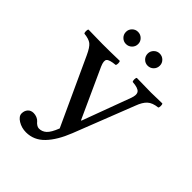

<svg xmlns="http://www.w3.org/2000/svg" viewBox="-243 -959 1102 1102"><g transform="rotate(45 308.0 -407.5)"><path d="M76.2 -35.2Q76.2 -57.1 88.9 -71.5Q101.6 -85.9 124 -85.9Q137.7 -85.9 151.1 -80.3Q164.6 -74.7 171.9 -65.9Q178.2 -57.6 188.2 -50.8Q198.2 -43.9 208 -43.9Q233.4 -43.9 252.9 -61.5Q272.5 -79.1 292 -128.9L105 -535.2Q84 -581.1 65.4 -595.5Q46.9 -609.9 7.8 -613.8Q3.4 -618.2 3.4 -630.4Q3.4 -642.6 7.8 -647Q78.1 -645 122.1 -645Q187 -645 261.2 -647Q265.6 -642.6 265.6 -630.4Q265.6 -618.2 261.2 -613.8Q214.8 -609.4 204.1 -596.7Q193.4 -584 209 -547.9L345.2 -249Q347.7 -246.1 349.1 -250L457 -541Q471.2 -578.1 458.5 -594.5Q445.8 -610.8 399.9 -613.8Q395.5 -618.2 395.5 -630.4Q395.5 -642.6 399.9 -647Q474.1 -645 517.1 -645Q549.3 -645 606.9 -647Q611.3 -642.6 611.3 -630.4Q611.3 -618.2 606.9 -613.8Q564.9 -609.4 543.5 -589.8Q522 -570.3 506.8 -528.8L362.8 -161.1Q328.1 -73.2 281.5 -24.7Q234.9 23.9 170.9 23.9Q134.8 23.9 105.5 5.9Q76.2 -12.2 76.2 -35.2ZM168.9 -790Q168.9 -810.1 183.3 -824.5Q197.8 -838.9 217.8 -838.9Q238.8 -838.9 253.4 -824.5Q268.1 -810.1 268.1 -790Q268.1 -769 253.4 -754.6Q238.8 -740.2 217.8 -740.2Q197.8 -740.2 183.3 -754.6Q168.9 -769 168.9 -790ZM345.2 -790Q345.2 -810.1 359.6 -824.5Q374 -838.9 394 -838.9Q415 -838.9 429.4 -824.5Q443.8 -810.1 443.8 -790Q443.8 -769 429.4 -754.6Q415 -740.2 394 -740.2Q374 -740.2 359.6 -754.6Q345.2 -769 345.2 -790Z"/></g></svg>

Font: Common Serif Medium
Style: Regular
Weight: 500
Designer: Philipp H. Poll, Khaled Hosny
Foundry: Stefan Peev, Context Ltd.
Version: Version 1.026